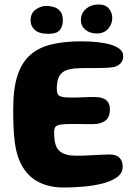

<svg xmlns="http://www.w3.org/2000/svg" viewBox="-20 -810 616 857"><path d="M264 27Q203.5 27 157.2 5Q111 -17 82.5 -62.8Q54 -108.5 45.5 -179.5Q43.5 -195.5 42.2 -212.5Q41 -229.5 40.2 -247.8Q39.5 -266 39.2 -285.2Q39 -304.5 39 -325.5Q39 -414.5 58 -472.8Q77 -531 114.8 -564.5Q152.5 -598 209.8 -611.8Q267 -625.5 342.5 -625.5Q380 -625.5 414 -622Q448 -618.5 474 -610.8Q500 -603 515 -590.5Q530 -578 530 -560Q530 -540 518.5 -527.8Q507 -515.5 489.5 -511Q474 -508 449.2 -507Q424.5 -506 396.8 -506.2Q369 -506.5 343 -506Q311.5 -505.5 290.5 -500.8Q269.5 -496 257 -485.2Q244.5 -474.5 239 -456.8Q233.5 -439 233.5 -413.5Q233.5 -399 237.8 -390.2Q242 -381.5 256.2 -378Q270.5 -374.5 300 -374.5Q311 -374.5 324.2 -374.8Q337.5 -375 351.2 -375.8Q365 -376.5 377.8 -376.8Q390.5 -377 400.5 -377Q437.5 -377 454 -363Q470.5 -349 470.5 -323.5Q470.5 -285 449 -270.5Q427.5 -256 396.5 -256Q384 -256 370.5 -256Q357 -256 343.8 -256.2Q330.5 -256.5 318 -256.5Q305.5 -256.5 296 -256.5Q264 -256.5 248 -253.5Q232 -250.5 226.8 -242.8Q221.5 -235 221.5 -220.5Q221.5 -199 224 -182Q226.5 -165 233 -152.5Q239.5 -140 251 -131.8Q262.5 -123.5 279.8 -119.2Q297 -115 322 -115Q350 -115 378 -116.5Q406 -118 430 -119.2Q454 -120.5 468.5 -120.5Q498.5 -120.5 513 -106.2Q527.5 -92 527.5 -66Q527.5 -37.5 502.5 -19.2Q477.5 -1 437.8 9Q398 19 352 23Q306 27 264 27ZM197 -659Q154 -659 135.2 -676.5Q116.5 -694 116.5 -718.5Q116.5 -751 139.2 -767.2Q162 -783.5 185.5 -783.5Q205 -783.5 222.2 -778Q239.5 -772.5 250 -758.2Q260.5 -744 260.5 -718Q260.5 -693 247 -676Q233.5 -659 197 -659ZM412 -660.5Q381 -660.5 361 -677.5Q341 -694.5 341 -720Q341 -751 364 -770.5Q387 -790 420.5 -790Q451 -790 466 -771.8Q481 -753.5 481 -730Q481 -701.5 462.2 -681Q443.5 -660.5 412 -660.5Z"/></svg>

Font: Gluten SemiBold
Style: Regular
Weight: 600
Designer: Tyler Finck
Foundry: Etcetera Type Company
Version: Version 1.300